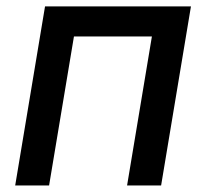

<svg xmlns="http://www.w3.org/2000/svg" viewBox="-20 -565 628 585"><path d="M26.3 0 117.2 -545.5H561.8L470.9 0H367.2L442.8 -453.8H205.3L129.6 0Z"/></svg>

Font: Karasuma Gothic
Style: Medium Italic
Weight: 500
Italic angle: 9.39998°
Designer: Rasmus Andersson / Ryoko Nishizuka
Foundry: Genbu
Version: Version 1.00